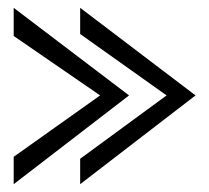

<svg xmlns="http://www.w3.org/2000/svg" viewBox="-20 -539 535 491"><path d="M185 -519 480 -295 185 -68V-133L406 -295L185 -452ZM15 -519 310 -295 15 -68V-138L236 -295L15 -447Z"/></svg>

Font: Darker Grotesque Light SemiBold
Style: Regular
Weight: 600
Version: Version 1.000;gftools[0.9.28]